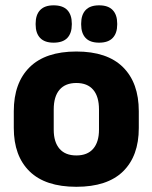

<svg xmlns="http://www.w3.org/2000/svg" viewBox="-20 -704 586 738"><path d="M273.5 14Q154.5 14 93.8 -45.2Q33 -104.5 33 -212V-276.5Q33 -385.5 94 -445.8Q155 -506 273.5 -506Q392 -506 452.8 -445.8Q513.5 -385.5 513.5 -276.5V-212Q513.5 -104.5 453 -45.2Q392.5 14 273.5 14ZM273.5 -106.5Q316 -106.5 338.2 -132.2Q360.5 -158 360.5 -205.5V-283Q360.5 -333 338.2 -359Q316 -385 273.5 -385Q231 -385 208.8 -359Q186.5 -333 186.5 -283V-205.5Q186.5 -158 208.8 -132.2Q231 -106.5 273.5 -106.5ZM186 -540Q151.5 -540 134.2 -558.2Q117 -576.5 117 -609.5V-613.5Q117 -647 134.2 -665.2Q151.5 -683.5 186 -683.5Q221.5 -683.5 238.8 -665.2Q256 -647 256 -613.5V-609.5Q256 -576.5 238.8 -558.2Q221.5 -540 186 -540ZM361 -540Q326 -540 309 -558.2Q292 -576.5 292 -609.5V-613.5Q292 -647 309 -665.2Q326 -683.5 361 -683.5Q396 -683.5 413.2 -665.2Q430.5 -647 430.5 -613.5V-609.5Q430.5 -576.5 413.2 -558.2Q396 -540 361 -540Z"/></svg>

Font: Anek Odia
Style: Bold
Weight: 700
Designer: Yesha Goshar & Mahesh Sahu (Odia), Yesha Goshar (Latin)
Foundry: Ek Type
Version: Version 1.003